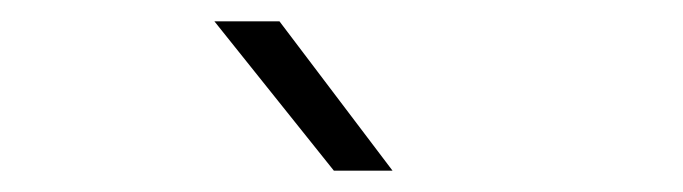

<svg xmlns="http://www.w3.org/2000/svg" viewBox="-20 -805 640 180"><path d="M293 -645H348L242 -785H181Z"/></svg>

Font: JetBrains Mono Thin
Style: Regular
Weight: 100
Monospace: yes
Designer: Philipp Nurullin, Konstantin Bulenkov
Foundry: JetBrains
Version: Version 2.305